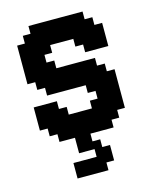

<svg xmlns="http://www.w3.org/2000/svg" viewBox="-112 -630 705 889"><g transform="rotate(-15 240.5 -185.5)"><path d="M74.1 -74.1H37V-185.2H148.1V-148.1H185.2V-111.1H296.3V-148.1H333.3V-185.2H296.3V-222.2H111.1V-259.3H74.1V-296.3H37V-481.5H74.1V-518.5H111.1V-555.6H370.4V-518.5H407.4V-481.5H444.4V-370.4H333.3V-407.4H296.3V-444.4H185.2V-407.4H148.1V-370.4H185.2V-333.3H370.4V-296.3H407.4V-259.3H444.4V-74.1H407.4V-37H370.4V0H259.3V37H296.3V74.1H333.3V148.1H296.3V185.2H148.1V111.1H259.3V74.1H185.2V0H111.1V-37H74.1Z"/></g></svg>

Font: Jersey 15
Style: Regular
Weight: 400
Designer: Sarah Cadigan-Fried
Version: Version 1.001; ttfautohint (v1.8.4.7-5d5b)